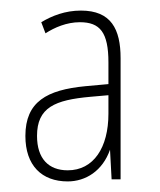

<svg xmlns="http://www.w3.org/2000/svg" viewBox="-20 -742 303 363"><path d="M133 -722C103 -722 78 -712 58 -700L66 -679C83 -690 106 -700 131 -700C169 -700 185 -681 185 -624V-583L141 -579C69 -572 28 -550 28 -485C28 -429 59 -399 108 -399C142 -399 174 -419 188 -459L191 -403H208V-632C208 -687 190 -722 133 -722ZM151 -559 185 -562V-527C185 -463 157 -420 108 -420C72 -420 50 -442 50 -485C50 -539 84 -553 151 -559Z"/></svg>

Font: Noto Sans Myanmar UI ExtraCondensed Thin
Style: Regular
Weight: 100
Width: 2
Designer: Monotype Design Team
Foundry: Monotype Imaging Inc.
Version: Version 2.103